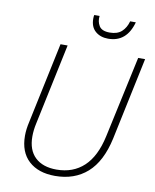

<svg xmlns="http://www.w3.org/2000/svg" viewBox="-98 -980 860 1064"><g transform="rotate(10 332.5 -448.0)"><path d="M285 10Q191 10 137 -39.5Q83 -89 83 -181Q83 -217 93 -260L189 -714H229L133 -260Q124 -220 124 -184Q124 -107 167 -66.5Q210 -26 287 -26Q380 -26 441 -83Q502 -140 527 -256L626 -714H665L567 -250Q538 -117 466 -53.5Q394 10 285 10ZM443 -790Q399 -790 371 -814.5Q343 -839 343 -885Q343 -898 345 -906H375Q371 -875 386 -850Q401 -825 446 -825Q489 -825 513 -847Q537 -869 547 -906H579Q547 -790 443 -790Z"/></g></svg>

Font: Noto Sans Disp ExtLt
Style: Italic
Weight: 200
Italic angle: -12°
Designer: Monotype Design Team
Foundry: Monotype Imaging Inc.
Version: Version 2.000;GOOG;noto-source:20170915:90ef993387c0